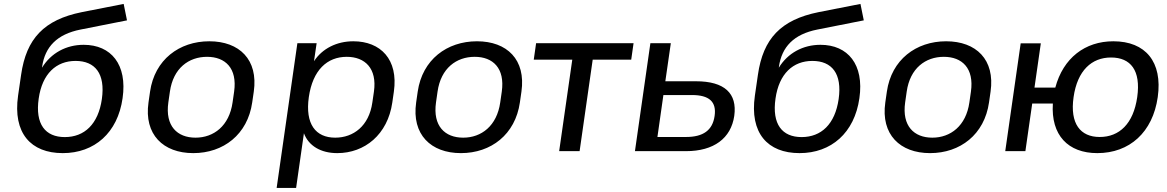

<svg xmlns="http://www.w3.org/2000/svg" viewBox="-20 -755 5830 959"><path d="M293.5 9.8C451.7 9.8 567.9 -91.3 592.3 -264.6C616.7 -432.6 535.2 -531.2 397.9 -531.2C310.5 -531.2 234.9 -490.2 189.9 -417L190.4 -421.9C204.6 -521 264.6 -584 382.3 -607.4L614.3 -653.3L597.7 -735.4L388.2 -694.3C200.2 -656.2 111.3 -562.5 85.4 -381.3L70.3 -277.3C43.5 -90.3 133.8 9.8 293.5 9.8ZM303.7 -70.3C206.5 -70.3 154.8 -134.3 173.3 -262.7C190.9 -387.2 261.2 -450.7 357.4 -450.7C455.1 -450.7 506.8 -387.2 488.8 -260.3C470.7 -134.3 401.4 -70.3 303.7 -70.3Z M945.3 9.8C1095.7 9.8 1216.8 -83 1239.7 -243.2L1247.6 -297.4C1270.5 -457 1175.8 -548.8 1025.4 -548.8C875.5 -548.8 752.4 -457 729.5 -297.4L721.7 -243.2C698.7 -83 795.4 9.8 945.3 9.8ZM956.5 -67.4C865.2 -67.4 804.2 -125.5 820.8 -243.2L828.6 -297.4C845.2 -414.6 922.9 -471.2 1014.2 -471.2C1105 -471.2 1166 -414.6 1149.4 -297.4L1141.6 -243.2C1125 -126 1047.4 -67.4 956.5 -67.4Z M1459 183.6 1498 -89.4C1521.5 -26.4 1582.5 9.8 1664.6 9.8C1801.3 9.8 1916.5 -82.5 1939.5 -243.2L1947.3 -297.4C1970.2 -458 1881.3 -548.8 1744.6 -548.8C1662.1 -548.8 1589.8 -512.7 1548.3 -449.2L1561.5 -539.1H1465.3L1361.8 183.6ZM1654.3 -67.4C1556.6 -67.4 1503.4 -135.3 1522.5 -270C1542 -405.3 1614.3 -471.2 1711.9 -471.2C1802.7 -471.2 1864.3 -413.6 1847.7 -297.4L1839.8 -243.2C1823.2 -125.5 1745.1 -67.4 1654.3 -67.4Z M2282.2 9.8C2432.6 9.8 2553.7 -83 2576.7 -243.2L2584.5 -297.4C2607.4 -457 2512.7 -548.8 2362.3 -548.8C2212.4 -548.8 2089.4 -457 2066.4 -297.4L2058.6 -243.2C2035.6 -83 2132.3 9.8 2282.2 9.8ZM2293.5 -67.4C2202.1 -67.4 2141.1 -125.5 2157.7 -243.2L2165.5 -297.4C2182.1 -414.6 2259.8 -471.2 2351.1 -471.2C2441.9 -471.2 2502.9 -414.6 2486.3 -297.4L2478.5 -243.2C2461.9 -126 2384.3 -67.4 2293.5 -67.4Z M2875 0 2940.4 -457H3132.8L3144.5 -539.1H2657.7L2646 -457H2838.4L2772.9 0Z M3406.2 0C3545.9 0 3631.3 -64.5 3647.5 -176.3C3663.1 -288.6 3599.1 -349.1 3456.1 -349.1H3303.2L3330.6 -539.1H3228.5L3151.4 0ZM3293.5 -280.3H3436C3522.5 -280.3 3559.6 -246.6 3549.3 -175.8C3539.1 -104 3492.2 -70.8 3406.2 -70.8H3263.7Z M3973.6 9.8C4131.8 9.8 4248 -91.3 4272.5 -264.6C4296.9 -432.6 4215.3 -531.2 4078.1 -531.2C3990.7 -531.2 3915 -490.2 3870.1 -417L3870.6 -421.9C3884.8 -521 3944.8 -584 4062.5 -607.4L4294.4 -653.3L4277.8 -735.4L4068.4 -694.3C3880.4 -656.2 3791.5 -562.5 3765.6 -381.3L3750.5 -277.3C3723.6 -90.3 3814 9.8 3973.6 9.8ZM3983.9 -70.3C3886.7 -70.3 3835 -134.3 3853.5 -262.7C3871.1 -387.2 3941.4 -450.7 4037.6 -450.7C4135.3 -450.7 4187 -387.2 4168.9 -260.3C4150.9 -134.3 4081.5 -70.3 3983.9 -70.3Z M4625.5 9.8C4775.9 9.8 4897 -83 4919.9 -243.2L4927.7 -297.4C4950.7 -457 4856 -548.8 4705.6 -548.8C4555.7 -548.8 4432.6 -457 4409.7 -297.4L4401.9 -243.2C4378.9 -83 4475.6 9.8 4625.5 9.8ZM4636.7 -67.4C4545.4 -67.4 4484.4 -125.5 4501 -243.2L4508.8 -297.4C4525.4 -414.6 4603 -471.2 4694.3 -471.2C4785.2 -471.2 4846.2 -414.6 4829.6 -297.4L4821.8 -243.2C4805.2 -126 4727.5 -67.4 4636.7 -67.4Z M5460.9 9.8C5621.6 9.8 5737.8 -94.2 5762.7 -270C5787.6 -445.8 5701.7 -548.8 5541 -548.8C5399.4 -548.8 5290.5 -465.3 5251 -317.4H5147L5178.7 -538.6H5078.1L5001 0H5101.6L5135.7 -237.8H5238.8C5228.5 -80.1 5314.5 9.8 5460.9 9.8ZM5472.7 -70.8C5376.5 -70.8 5323.2 -136.7 5342.3 -270C5361.3 -403.3 5433.1 -467.8 5529.3 -467.8C5627.4 -467.8 5679.2 -403.3 5660.2 -270C5641.1 -136.7 5570.8 -70.8 5472.7 -70.8Z"/></svg>

Font: Winston
Style: Italic
Weight: 400
Italic angle: -8.13011°
Designer: Vernon Adams, Kim Jin-seong, David Berlow, Cristiano Sobral
Foundry: The Winston Project Authors
Version: Version 3.004